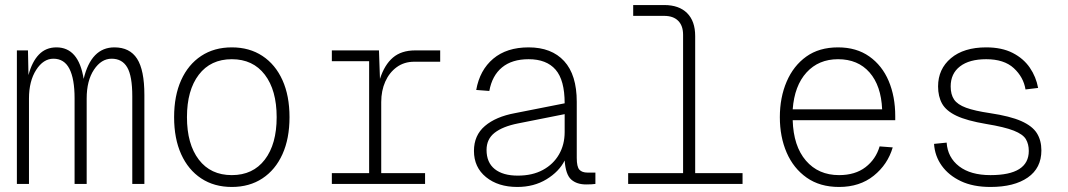

<svg xmlns="http://www.w3.org/2000/svg" viewBox="-20 -730 4240 762"><path d="M47 0V-530H91L93 -432Q107 -485 134.5 -513.5Q162 -542 204 -542Q292 -542 312 -417Q342 -542 434 -542Q495 -542 524 -497Q553 -452 553 -353V0H505V-348Q505 -428 485 -462.5Q465 -497 423 -497Q382 -497 353 -453.5Q324 -410 324 -339V0H276V-340Q276 -417 255.5 -457Q235 -497 192 -497Q152 -497 123.5 -452.5Q95 -408 95 -339V0Z M900 12Q830 12 778.5 -22Q727 -56 699 -118Q671 -180 671 -265Q671 -350 699 -412Q727 -474 778.5 -508Q830 -542 900 -542Q970 -542 1021.5 -508Q1073 -474 1101 -412Q1129 -350 1129 -265Q1129 -180 1101 -118Q1073 -56 1021.5 -22Q970 12 900 12ZM900 -35Q984 -35 1031 -96.5Q1078 -158 1078 -265Q1078 -372 1031 -433.5Q984 -495 900 -495Q816 -495 769 -433.5Q722 -372 722 -265Q722 -158 769 -96.5Q816 -35 900 -35Z M1297 0V-43H1445V-487H1297V-530H1484L1488 -417Q1506 -473 1539.5 -501.5Q1573 -530 1628 -530H1727V-485H1624Q1584 -485 1554.5 -463.5Q1525 -442 1509 -406Q1493 -370 1493 -325V-43H1667V0Z M2033 12Q1957 12 1909 -27Q1861 -66 1861 -131Q1861 -193 1904.5 -230Q1948 -267 2024 -281L2221 -320Q2221 -412 2185 -453.5Q2149 -495 2078 -495Q2012 -495 1972.5 -462.5Q1933 -430 1922 -369L1870 -373Q1884 -452 1937.5 -497Q1991 -542 2078 -542Q2169 -542 2219 -487.5Q2269 -433 2269 -326V-103Q2269 -68 2279.5 -56.5Q2290 -45 2312 -45H2343V0Q2338 1 2326.5 1.5Q2315 2 2306 2Q2269 2 2247 -17.5Q2225 -37 2221 -93Q2199 -49 2149 -18.5Q2099 12 2033 12ZM2035 -33Q2093 -33 2134.5 -55.5Q2176 -78 2198.5 -117Q2221 -156 2221 -206V-277L2035 -240Q1975 -228 1943 -203Q1911 -178 1911 -135Q1911 -85 1943.5 -59Q1976 -33 2035 -33Z M2473 0V-43H2691V-592Q2691 -628 2671.5 -647.5Q2652 -667 2616 -667H2493V-710H2616Q2675 -710 2707 -678Q2739 -646 2739 -587V-43H2927V0Z M3310 12Q3234 12 3181.5 -25Q3129 -62 3102 -124.5Q3075 -187 3075 -265Q3075 -343 3102 -406Q3129 -469 3180 -505.5Q3231 -542 3306 -542Q3379 -542 3430 -506Q3481 -470 3507 -408.5Q3533 -347 3533 -269V-253H3126Q3129 -150 3178.5 -92.5Q3228 -35 3310 -35Q3374 -35 3415 -66.5Q3456 -98 3471 -149L3523 -145Q3503 -77 3447.5 -32.5Q3392 12 3310 12ZM3126 -296H3481Q3477 -390 3431 -442.5Q3385 -495 3306 -495Q3229 -495 3181 -442.5Q3133 -390 3126 -296Z M3911 12Q3842 12 3793.5 -11Q3745 -34 3717.5 -72.5Q3690 -111 3687 -159L3737 -164Q3741 -105 3786.5 -70Q3832 -35 3911 -35Q4063 -35 4063 -131Q4063 -158 4051.5 -177.5Q4040 -197 4003.5 -211.5Q3967 -226 3894 -238Q3817 -251 3776 -270.5Q3735 -290 3719 -318.5Q3703 -347 3703 -387Q3703 -456 3754 -499Q3805 -542 3894 -542Q3956 -542 3999 -520Q4042 -498 4067 -461.5Q4092 -425 4100 -381L4050 -375Q4042 -424 4003.5 -459.5Q3965 -495 3894 -495Q3827 -495 3790 -466.5Q3753 -438 3753 -387Q3753 -355 3766.5 -335Q3780 -315 3814 -302.5Q3848 -290 3909 -281Q3989 -269 4033 -249.5Q4077 -230 4095 -201.5Q4113 -173 4113 -133Q4113 -63 4059 -25.5Q4005 12 3911 12Z"/></svg>

Font: Geist Mono UltraLight
Style: Regular
Weight: 200
Monospace: yes
Designer: Basement.studio, Andrés Briganti, Mateo Zaragoza
Foundry: Basement.studio, Vercel, Andrés Briganti, Guido Ferreyra, Mateo Zaragoza
Version: Version 1.400; ttfautohint (v1.8.4.7-5d5b)